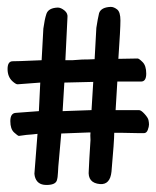

<svg xmlns="http://www.w3.org/2000/svg" viewBox="-20 -631 453 558"><path d="M380 -461Q384 -461 394.5 -450.5Q405 -440 405 -417Q405 -394 390 -394H321L316 -311H384Q390 -311 400 -300Q410 -289 411.5 -282Q413 -275 413 -269Q413 -263 409.5 -253.5Q406 -244 398 -244H386L336 -245H312Q312 -222 304 -132Q300 -94 271 -96Q234 -99 238 -136Q239 -162 243 -224Q242 -241 243 -246H237Q237 -246 158 -243Q154 -194 151.5 -169.5Q149 -145 148.5 -130Q148 -115 145 -106Q140 -93 113.5 -93.5Q87 -94 81 -119Q80 -123 80 -126Q80 -129 83.5 -171Q87 -213 89 -242Q73 -240 57 -239L35 -236Q32 -236 21 -246Q10 -256 10 -279Q10 -302 26 -303L93 -308L97 -391L31 -386Q26 -386 16 -395Q2 -408 2 -430.5Q2 -453 17 -453Q17 -453 39.5 -453.5Q62 -454 101 -456L106 -548L110 -572Q112 -582 115 -591Q121 -608 148 -609Q157 -609 167.5 -600.5Q178 -592 176 -579Q176 -579 170 -456H190L219 -458Q236 -458 255 -459L260 -550L264 -574Q267 -590 268 -593Q274 -610 302 -611Q311 -611 320.5 -603.5Q330 -596 330 -571.5Q330 -547 324 -460ZM162 -308Q162 -308 246 -311L251 -393L167 -391Z"/></svg>

Font: Scratch Savers
Style: Book
Weight: 400
Designer: Pablo Impallari, Rodrigo Fuenzalida, Brenda Gallo
Foundry: Pablo Impallari, Rodrigo Fuenzalida, Brenda Gallo
Version: Version 4.0b1